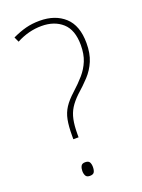

<svg xmlns="http://www.w3.org/2000/svg" viewBox="-140 -789 638 861"><g transform="rotate(-20 179.0 -358.5)"><path d="M122 -189Q122 -235 128 -265.5Q134 -296 150 -320.5Q166 -345 196 -372Q227 -400 249.5 -426Q272 -452 285 -483.5Q298 -515 298 -559Q298 -631 260 -665Q222 -699 161 -699Q99 -699 41 -668L30 -692Q64 -708 94.5 -716Q125 -724 161 -724Q235 -724 280 -683Q325 -642 325 -558Q325 -509 310 -473.5Q295 -438 269.5 -410.5Q244 -383 212 -355Q187 -331 173 -308.5Q159 -286 153 -257.5Q147 -229 147 -188V-173H122ZM111 -25Q111 -38 116 -48Q121 -58 136 -58Q152 -58 157 -49Q162 -40 162 -26Q162 -11 157 -2Q152 7 136 7Q121 7 116 -2.5Q111 -12 111 -25Z"/></g></svg>

Font: Noto Sans Lao Looped UI SmCd Thin
Style: Regular
Weight: 100
Width: 4
Designer: Mark Frömberg, Ben Mitchell
Foundry: The Fontpad Ltd
Version: Version 1.001